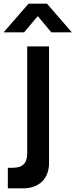

<svg xmlns="http://www.w3.org/2000/svg" viewBox="-53 -795 414 1055"><path d="M341.5 -617.5 205 -775H104L-33 -617.5H79.5L154.5 -706.5L229 -617.5ZM72 240C162.5 240 216.5 187 216.5 100V-540H96.5V46C96.5 99.5 74.5 127 15.5 127H-10V240Z"/></svg>

Font: Hauora
Style: Bold
Weight: 700
Designer: Wayne Shih
Foundry: WCYS
Version: Version 1.001;hotconv 1.0.109;makeotfexe 2.5.65596